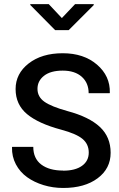

<svg xmlns="http://www.w3.org/2000/svg" viewBox="-20 -908 583 938"><path d="M279.3 -274.4Q167.5 -304.2 111.8 -350.8Q56.2 -397.5 56.2 -472.9Q56.2 -548.3 120.1 -598.1Q184.1 -647.9 286.6 -647.9Q389.2 -647.9 453.9 -592.3Q518.6 -536.6 516.6 -455.1L515.6 -452.6H413.1Q413.1 -502.9 379.4 -533Q345.7 -563 286.4 -563Q227.1 -563 195.1 -537.8Q163.1 -512.7 163.1 -473.9Q163.1 -435.1 196.8 -411.1Q230.5 -387.2 310.1 -365.2Q415.5 -336.9 468 -287.8Q520.5 -238.8 520.5 -161.6Q520.5 -84.5 457 -37.1Q393.6 10.3 288.6 10.3Q238.3 10.3 192.6 -3.7Q147 -17.6 112.3 -42.5Q77.6 -67.4 57.6 -105.2Q37.6 -143.1 38.6 -188L39.6 -190.4H142.6Q142.6 -133.8 181.6 -104.2Q220.7 -74.7 288.1 -74.7L288.6 -74.2Q347.7 -74.2 380.6 -97.9Q413.6 -121.6 413.6 -162.6Q413.6 -203.6 383.5 -229Q353.5 -254.4 279.3 -274.4ZM438 -887.7V-883.3L315.4 -760.7H249.5L127.9 -883.8V-887.7H218.3L282.2 -819.8L346.7 -887.7Z"/></svg>

Font: Yantramanav Medium
Style: Regular
Weight: 500
Version: Version 1.001;PS 1.0;hotconv 1.0.72;makeotf.lib2.5.5900; ttf